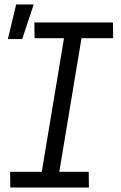

<svg xmlns="http://www.w3.org/2000/svg" viewBox="-20 -835 540 855"><path d="M376 0H26L25 -70H166L265 -665H134L133 -735H483L484 -665H343L244 -70H375ZM15 -661 52 -815H130L79 -661Z"/></svg>

Font: Iosevka Term Curly
Style: Italic
Weight: 400
Italic angle: -9°
Designer: Belleve Invis
Foundry: Belleve Invis
Version: Version 32.3.0